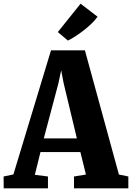

<svg xmlns="http://www.w3.org/2000/svg" viewBox="-40 -1019 715 1039"><path d="M32.5 -75 236 -746.5H419.5L603.5 -74.5L654.5 -64V0H360.5V-64L425 -74.5L395 -196H179L148.5 -73L219.5 -64V0H-20L-20.5 -64ZM376 -270 304.5 -568.5 291 -638.5 276 -568 197 -270ZM327.5 -799.5 273 -845.5 396 -999 488 -928.5Q472.5 -907.5 452.8 -888.8Q433 -870 411.5 -853.5Q390 -837 368.8 -823.2Q347.5 -809.5 328 -799.5Z"/></svg>

Font: Merriweather 24pt SemiCondensed Black
Style: Regular
Weight: 900
Width: 4
Designer: Eben Sorkin
Foundry: Eben Sorkin
Version: Version 2.100